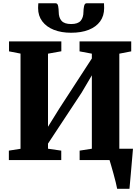

<svg xmlns="http://www.w3.org/2000/svg" viewBox="-20 -1002 878 1202"><path d="M713.5 180Q711 165 704.5 139Q698 113 690.2 84.5Q682.5 56 675.5 32.8Q668.5 9.5 665.5 -0.5L632.5 -71H812.5Q811.5 -57.5 809.2 -31.8Q807 -6 804.2 25.5Q801.5 57 798.8 87.8Q796 118.5 793.8 143.5Q791.5 168.5 790.5 180ZM35.5 0V-59L108.5 -70.5V-666.5L36.5 -680.5V-743H364V-681L280.5 -666V-208.5L351 -322L555 -636V-666L478 -680.5V-743H801.5V-680.5L727 -666V-71L803 -59V0H478.5V-59L555 -71V-530.5L491 -422L280.5 -103V-71L363.5 -59V0ZM328.5 -981.5Q341 -981.5 344.2 -962.8Q347.5 -944 347.5 -928.5Q347.5 -892 365.2 -871.8Q383 -851.5 425.5 -851.5Q467.5 -851.5 485 -871.8Q502.5 -892 502.5 -928.5Q502.5 -944 506.2 -962.8Q510 -981.5 522 -981.5H631Q631 -974 631.5 -966.8Q632 -959.5 632 -951.5Q632 -902.5 606.8 -868Q581.5 -833.5 535.2 -815.2Q489 -797 425 -797Q364 -797 317.5 -815.2Q271 -833.5 244.8 -868.2Q218.5 -903 218.5 -951.5Q218.5 -959.5 219 -966.8Q219.5 -974 220 -981.5Z"/></svg>

Font: Merriweather 36pt Black
Style: Regular
Weight: 900
Version: Version 2.100